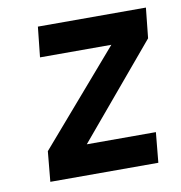

<svg xmlns="http://www.w3.org/2000/svg" viewBox="-62 -544 569 602"><g transform="rotate(-10 222.5 -243.0)"><path d="M51 0 60 -96 314 -389.9H86.9L97.1 -486H441L431 -389.9L184 -96H404L394.9 0Z"/></g></svg>

Font: Karla
Style: Italic
Weight: 400
Italic angle: -8°
Designer: Jonathan Pinhorn
Version: Version 2.004;gftools[0.9.33]